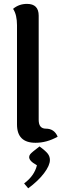

<svg xmlns="http://www.w3.org/2000/svg" viewBox="-20 -740 321 1003"><path d="M182.1 -113.8Q182.1 -67.9 219.7 -67.9Q263.7 -67.9 281.2 -25.9Q224.6 5.9 165.5 5.9Q68.8 5.9 68.8 -89.8V-608.9Q68.8 -633.8 64 -655.8Q59.1 -677.7 48.3 -693.8Q79.1 -719.7 121.1 -719.7Q182.1 -719.7 182.1 -658.2ZM127.4 243.7 106 218.3Q159.7 178.2 172.9 123.5Q149.9 110.4 141.1 100.3Q132.3 90.3 132.3 80.6Q132.3 73.2 137.7 65.9Q144.5 56.6 186.5 24.9Q219.7 49.3 230.2 63.7Q240.7 78.1 240.7 95.7Q240.7 124.5 210 165Q179.2 205.6 127.4 243.7Z"/></svg>

Font: ALMAS
Style: Bold
Weight: 700
Designer: ALMAS Font/ by Husham Jawad Kadhim, derived from the Bainsely font by/ Paul James MIller
Foundry: High-Logic / Made with FontCreator
Version: Version 1.411;September 19, 2021;FontCreator 14.0.0.2814 32-